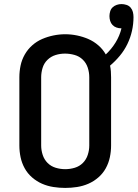

<svg xmlns="http://www.w3.org/2000/svg" viewBox="-20 -914 675 942"><path d="M300 8Q271 8 242 3.5Q213 -1 186.5 -12.5Q160 -24 137.5 -43.5Q115 -63 101 -88.5Q87 -114 81 -142.5Q75 -171 75 -200V-535Q75 -564 81 -592.5Q87 -621 101.5 -646.5Q116 -672 138 -691.5Q160 -711 186.5 -722.5Q213 -734 242 -740Q271 -746 300 -746Q329 -746 358 -740Q387 -734 413.5 -722.5Q440 -711 462.5 -691.5Q485 -672 499 -647Q527 -673 547 -705.5Q567 -738 576 -775Q576 -775 575.5 -775Q575 -775 575 -775Q563 -775 551.5 -779Q540 -783 532 -791.5Q524 -800 520.5 -811.5Q517 -823 517 -835Q517 -846 520.5 -858Q524 -870 532.5 -878Q541 -886 552.5 -890Q564 -894 576 -894Q588 -894 600.5 -890Q613 -886 621 -876.5Q629 -867 632 -855Q635 -843 635 -830Q635 -796 627.5 -762.5Q620 -729 605 -698Q590 -667 568 -640.5Q546 -614 520 -592Q523 -578 524 -563.5Q525 -549 525 -535V-200Q525 -171 519 -142.5Q513 -114 499 -88.5Q485 -63 462.5 -43.5Q440 -24 413.5 -12.5Q387 -1 358 3.5Q329 8 300 8ZM300 -84Q324 -84 347 -91Q370 -98 386.5 -114.5Q403 -131 410.5 -154Q418 -177 418 -200V-535Q418 -559 410.5 -582Q403 -605 386 -621.5Q369 -638 345.5 -644.5Q322 -651 299 -651Q275 -651 252.5 -644Q230 -637 213 -620.5Q196 -604 189 -581Q182 -558 182 -535V-200Q182 -177 189.5 -154Q197 -131 213.5 -114.5Q230 -98 253 -91Q276 -84 300 -84Z"/></svg>

Font: Zed Mono Semibold Extended
Style: Regular
Weight: 600
Width: 7
Monospace: yes
Designer: Belleve Invis
Foundry: Belleve Invis
Version: Version 1.0.0; ttfautohint (v1.8.4)